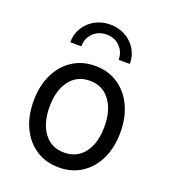

<svg xmlns="http://www.w3.org/2000/svg" viewBox="-137 -843 837 950"><g transform="rotate(20 281.0 -368.0)"><path d="M281.2 7.8Q212.9 7.8 161.4 -25.9Q109.9 -59.6 81.3 -119.6Q52.7 -179.7 52.7 -258.8Q52.7 -337.9 81.3 -398.2Q109.9 -458.5 161.4 -492.4Q212.9 -526.4 281.2 -526.4Q349.6 -526.4 401.1 -492.4Q452.6 -458.5 481.2 -398.2Q509.8 -337.9 509.8 -258.8Q509.8 -179.7 481.2 -119.6Q452.6 -59.6 401.1 -25.9Q349.6 7.8 281.2 7.8ZM281.2 -70.3Q348.6 -70.3 387.2 -121.3Q425.8 -172.4 425.8 -258.8Q425.8 -345.2 387.2 -396.7Q348.6 -448.2 281.2 -448.2Q213.9 -448.2 175.3 -396.7Q136.7 -345.2 136.7 -258.8Q136.7 -172.4 175.3 -121.3Q213.9 -70.3 281.2 -70.3ZM280.3 -744.1Q325.7 -744.1 361.1 -724.4Q396.5 -704.6 417.2 -670.7Q438 -636.7 437.5 -593.8H378.9Q378.4 -635.7 351.1 -663.6Q323.7 -691.4 280.3 -691.4Q238.3 -691.4 210.2 -663.6Q182.1 -635.7 182.6 -593.8H124Q124 -636.7 144.8 -670.7Q165.5 -704.6 201.2 -724.4Q236.8 -744.1 280.3 -744.1Z"/></g></svg>

Font: Reddit Mono
Style: Regular
Weight: 400
Monospace: yes
Designer: Stephen Hutchings
Foundry: Reddit
Version: Version 1.014; ttfautohint (v1.8.4.7-5d5b)